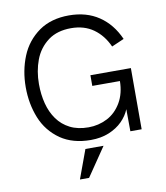

<svg xmlns="http://www.w3.org/2000/svg" viewBox="-97 -781 932 1079"><g transform="rotate(-10 368.5 -241.5)"><path d="M61 0ZM61 0ZM370.6 9.8Q268.6 9.8 198.7 -37.6Q126 -88.4 93.5 -169.4Q61 -250.5 61 -345.2Q61 -439.5 94 -520.8Q127 -602.1 199.2 -653.3Q268.6 -701.2 369.6 -701.2Q468.8 -701.2 539.8 -653.6Q610.8 -606 649.9 -517.6L579.1 -486.8Q549.3 -553.2 496.6 -590.8Q443.8 -628.4 368.7 -628.4Q290.5 -628.4 238.8 -590.8Q184.6 -550.3 160.9 -487.1Q137.2 -423.8 137.2 -350.1Q137.2 -290.5 150.6 -238.5Q164.1 -186.5 192.4 -147Q220.7 -107.4 264.9 -85Q309.1 -62.5 370.6 -62.5Q427.2 -62.5 477.1 -87.9Q526.9 -113.3 558.1 -167Q587.4 -217.8 588.4 -288.1H430.7V-349.1H661.6V0H597.2L596.2 -126Q581.5 -89.4 550.8 -58.6Q520 -27.8 474.4 -9Q428.7 9.8 370.6 9.8ZM323.2 217.8H271L331.1 54.2H434.6Z"/></g></svg>

Font: Acari Sans
Style: Regular
Weight: 400
Designer: Alfredo Marco Pradil and Stefan Peev
Foundry: Hanken Design Co.
Version: Version 1.045;February 4, 2021;FontCreator 13.0.0.2655 64-bi